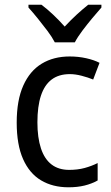

<svg xmlns="http://www.w3.org/2000/svg" viewBox="-20 -786 471 816"><path d="M271 10Q204 10 154.5 -19.5Q105 -49 78 -110Q51 -171 51 -265Q51 -360 79 -422.5Q107 -485 157.5 -515.5Q208 -546 276 -546Q313 -546 346.5 -538.5Q380 -531 403 -519L376 -448Q354 -457 327 -464Q300 -471 277 -471Q230 -471 199.5 -448Q169 -425 154 -379.5Q139 -334 139 -266Q139 -201 154 -155.5Q169 -110 199 -87Q229 -64 274 -64Q310 -64 339.5 -72Q369 -80 395 -93V-19Q370 -5 339.5 2.5Q309 10 271 10ZM213 -606Q201 -629 181.5 -655Q162 -681 140.5 -707.5Q119 -734 101 -754V-766H156Q179 -749 205 -724.5Q231 -700 255 -673Q281 -701 305.5 -723.5Q330 -746 355 -766H411V-754Q394 -735 372 -708.5Q350 -682 330 -655.5Q310 -629 298 -606Z"/></svg>

Font: Noto Sans Devanagari SemiCondensed
Style: Regular
Weight: 400
Width: 4
Designer: Jelle Bosma - Monotype Design Team
Foundry: Monotype Imaging Inc.
Version: Version 2.006